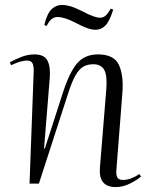

<svg xmlns="http://www.w3.org/2000/svg" viewBox="-20 -746 612 780"><path d="M553 -29Q536 -14 507.5 0Q479 14 450 14Q379 14 386 -66L412 -385Q416 -441 403 -463Q390 -485 359 -485Q335 -485 318 -475Q301 -465 286 -438.5Q271 -412 255 -361L138 0H100L117 -459Q117 -481 111 -490.5Q105 -500 89 -500Q78 -500 62 -495.5Q46 -491 25 -481L20 -493Q38 -503 65 -514Q92 -525 120 -525Q160 -525 173 -499.5Q186 -474 182 -428L159 -143L162 -142L236 -371Q263 -454 294 -489.5Q325 -525 378 -525Q444 -525 463.5 -481.5Q483 -438 477 -366L453 -58Q451 -36 456.5 -25.5Q462 -15 479 -15Q497 -15 513.5 -21.5Q530 -28 546 -39ZM368 -625Q353 -625 334.5 -631.5Q316 -638 288 -653Q263 -666 244.5 -671.5Q226 -677 215 -677Q202 -677 191.5 -670Q181 -663 169 -640L160 -645Q172 -693 190.5 -709.5Q209 -726 232 -726Q244 -726 262.5 -721.5Q281 -717 313 -701Q341 -686 358.5 -680Q376 -674 386 -674Q397 -674 406.5 -680.5Q416 -687 430 -711L440 -707Q425 -659 408 -642Q391 -625 368 -625Z"/></svg>

Font: Literata 72pt Light
Style: Italic
Weight: 300
Italic angle: -2°
Designer: Latin by Veronika Burian and Jose Scaglione. Greek by Irene Vlachou. Cyrillic by Vera Evstafieva
Foundry: TypeTogether
Version: Version 3.002